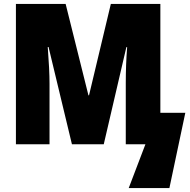

<svg xmlns="http://www.w3.org/2000/svg" viewBox="-20 -734 966 977"><path d="M227 -495H223Q232 -378 232 -308V0H61V-714H314L430 -249H433L544 -714H796V-160H923L842 223H635L720 0H620V-311Q620 -407 627 -494H623L508 0H346Z"/></svg>

Font: Noto Sans Display Black Narrow
Style: Regular
Weight: 900
Width: 4
Designer: Monotype Design team
Foundry: Monotype Imaging Inc.
Version: Version 1.000